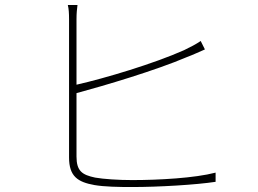

<svg xmlns="http://www.w3.org/2000/svg" viewBox="-20 -771 1040 773"><path d="M292 -751H253C257 -735 258 -717 258 -693V-137C258 -61 293 -38 360 -26C400 -19 458 -18 512 -18C620 -18 769 -27 848 -39V-76C764 -54 619 -46 512 -46C458 -46 396 -50 363 -56C311 -67 288 -82 288 -141V-396C403 -427 608 -488 732 -541C759 -551 786 -564 805 -572L788 -606C771 -594 746 -581 721 -569C600 -515 403 -456 288 -430V-693C288 -720 290 -734 292 -751Z"/></svg>

Font: Source Han Sans JP ExtraLight
Style: Regular
Weight: 250
Designer: Ryoko NISHIZUKA 西塚涼子 (kana, bopomofo & ideographs); Paul D. Hunt (Latin, Greek & Cyrillic); Sandoll Communications 산돌커뮤니
Foundry: Adobe
Version: Version 2.001;hotconv 1.0.107;makeotfexe 2.5.65593